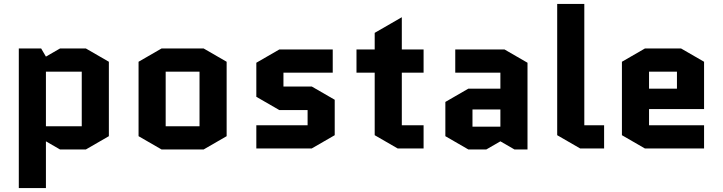

<svg xmlns="http://www.w3.org/2000/svg" viewBox="-20 -750 3652 970"><path d="M414 5H283L212 -36V200H75V-505H188L212 -464L283 -505H414L530 -438V-62ZM212 -388V-112H393V-388Z M1125 -62 1009 5H796L680 -62V-438L796 -505H1009L1125 -438ZM817 -388V-112H988V-388Z M1671 -246V-67L1555 0H1275V-117H1534V-194H1391L1275 -261V-433L1391 -500H1661V-383H1412V-313H1555Z M1781 -383V-500H1873V-584L2010 -663V-500H2120V-383H2010V-117H2120V0H1989L1873 -67V-383Z M2367 -197V-110H2508V-197ZM2346 5 2230 -62V-235L2346 -302H2508V-383H2280V-500H2529L2645 -433V5H2579L2508 -36L2437 5Z M2911 0 2795 -67V-730H2932V-117H3032V0Z M3537 -117V0H3238L3122 -67V-438L3238 -505H3421L3537 -438V-199H3259V-117ZM3259 -388V-302H3400V-388Z"/></svg>

Font: Quantico
Style: Bold
Weight: 700
Designer: Matt Desmond
Foundry: MADtype
Version: Version 2.002